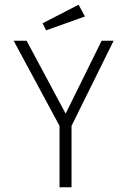

<svg xmlns="http://www.w3.org/2000/svg" viewBox="-20 -796 540 816"><path d="M233 0V-261L38 -623H93L259 -313L412 -623H463L284 -261V0ZM176 -667 161 -697 314 -776 341 -726Z"/></svg>

Font: Inconsolata Light
Style: Regular
Weight: 300
Designer: Raph Levien, Cyreal, Brenton Simpson
Foundry: Raph Levien, Cyreal, Google
Version: Version 3.001